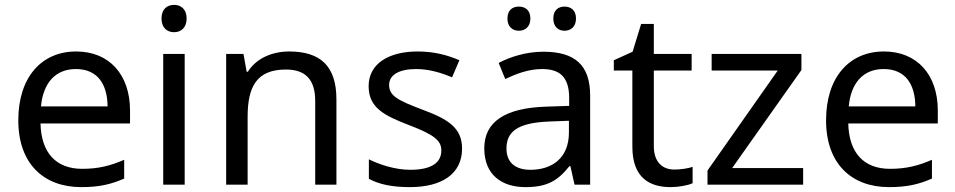

<svg xmlns="http://www.w3.org/2000/svg" viewBox="-20 -757 3915 787"><path d="M292 -546C150 -546 55 -440 55 -264C55 -85 160 10 313 10C386 10 434 -1 489 -25V-102C433 -78 385 -65 317 -65C210 -65 149 -130 146 -251H513V-304C513 -450 429 -546 292 -546ZM291 -474C380 -474 420 -412 421 -321H148C157 -417 207 -474 291 -474Z M694 -737C665 -737 642 -720 642 -681C642 -643 665 -625 694 -625C721 -625 745 -643 745 -681C745 -720 721 -737 694 -737ZM737 -536H649V0H737Z M1165 -546C1097 -546 1031 -519 996 -463H991L978 -536H907V0H995V-278C995 -403 1033 -472 1152 -472C1234 -472 1272 -429 1272 -343V0H1359V-349C1359 -487 1293 -546 1165 -546Z M1874 -148C1874 -234 1815 -269 1713 -307C1610 -346 1575 -364 1575 -409C1575 -449 1614 -474 1686 -474C1738 -474 1788 -459 1833 -440L1863 -510C1813 -532 1757 -546 1692 -546C1572 -546 1491 -495 1491 -404C1491 -316 1553 -284 1657 -244C1762 -204 1789 -180 1789 -140C1789 -92 1751 -61 1662 -61C1599 -61 1534 -83 1492 -104V-24C1533 -2 1585 10 1660 10C1791 10 1874 -44 1874 -148Z M2060 -681C2060 -647 2081 -631 2107 -631C2132 -631 2154 -647 2154 -681C2154 -716 2132 -730 2107 -730C2081 -730 2060 -716 2060 -681ZM2248 -681C2248 -647 2269 -631 2294 -631C2319 -631 2341 -647 2341 -681C2341 -716 2319 -730 2294 -730C2269 -730 2248 -716 2248 -681ZM2207 -545C2137 -545 2071 -524 2024 -499L2051 -433C2095 -454 2146 -474 2202 -474C2272 -474 2313 -444 2313 -355V-323L2222 -320C2047 -315 1965 -256 1965 -149C1965 -40 2037 10 2134 10C2224 10 2267 -17 2314 -76H2318L2335 0H2399V-365C2399 -490 2337 -545 2207 -545ZM2233 -259 2312 -262V-214C2312 -110 2244 -61 2154 -61C2096 -61 2056 -88 2056 -148C2056 -216 2099 -254 2233 -259Z M2744 -62C2695 -62 2660 -93 2660 -158V-468H2815V-536H2660V-659H2608L2573 -545L2496 -510V-468H2572V-156C2572 -26 2645 10 2729 10C2761 10 2800 3 2819 -6V-73C2802 -67 2770 -62 2744 -62Z M3272 0V-68H2981L3265 -470V-536H2897V-468H3168L2880 -58V0Z M3603 -546C3461 -546 3366 -440 3366 -264C3366 -85 3471 10 3624 10C3697 10 3745 -1 3800 -25V-102C3744 -78 3696 -65 3628 -65C3521 -65 3460 -130 3457 -251H3824V-304C3824 -450 3740 -546 3603 -546ZM3602 -474C3691 -474 3731 -412 3732 -321H3459C3468 -417 3518 -474 3602 -474Z"/></svg>

Font: Noto Sans Nandinagari
Style: Regular
Weight: 400
Designer: Ek Type
Foundry: Ek Type
Version: Version 1.002